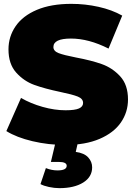

<svg xmlns="http://www.w3.org/2000/svg" viewBox="-20 -736 697 996"><path d="M13 -56 89 -228Q139 -199 201 -181.5Q263 -164 320 -164Q369 -164 390 -173.5Q411 -183 411 -202Q411 -224 383.5 -235Q356 -246 293 -259Q212 -276 158 -295.5Q104 -315 64 -359.5Q24 -404 24 -480Q24 -546 61 -600Q98 -654 171.5 -685Q245 -716 350 -716Q422 -716 491.5 -700.5Q561 -685 614 -655L543 -484Q440 -536 348 -536Q257 -536 257 -492Q257 -471 284 -460.5Q311 -450 373 -438Q453 -423 508 -403.5Q563 -384 603.5 -340Q644 -296 644 -220Q644 -154 607 -100.5Q570 -47 496.5 -15.5Q423 16 318 16Q231 16 148.5 -3.5Q66 -23 13 -56ZM190 219 218 136Q248 148 278 148Q326 148 326 124Q326 104 285 104H244L271 -10H387L373 52Q417 58 437.5 80.5Q458 103 458 132Q458 182 411.5 211Q365 240 288 240Q262 240 234 234Q206 228 190 219Z"/></svg>

Font: Montserrat Alternates Black
Style: Regular
Weight: 900
Designer: Julieta Ulanovsky
Foundry: Julieta Ulanovsky
Version: Version 7.200